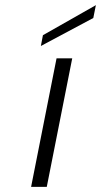

<svg xmlns="http://www.w3.org/2000/svg" viewBox="-20 -727 393 747"><path d="M200 -500H261L162 0H101ZM353 -707 343 -657 139 -548 147 -590Z"/></svg>

Font: Albert Sans Light
Style: Italic
Weight: 300
Italic angle: -11.25°
Designer: Andreas Rasmussen
Foundry: a.Foundry
Version: Version 1.025